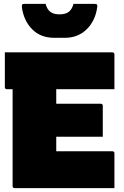

<svg xmlns="http://www.w3.org/2000/svg" viewBox="-20 -970 640 990"><path d="M56 0Q45 0 45 -11V-510H16Q5 -510 5 -521V-700H559Q570 -700 570 -689V-510H270V-435H499Q510 -435 510 -424V-265H270V-190H559Q570 -190 570 -179V0ZM359 -950H467Q477 -950 480 -946.5Q483 -943 481 -931Q471 -862 426.5 -818.5Q382 -775 314 -775H260Q190 -775 146.5 -818.5Q103 -862 93 -931Q92 -943 94.5 -946.5Q97 -950 107 -950H215Q223 -921 240 -908.5Q257 -896 287 -896Q317 -896 334 -908.5Q351 -921 359 -950Z"/></svg>

Font: Recursive Mn Lnr St XBk
Style: Regular
Weight: 1000
Monospace: yes
Version: Version 1.079;hotconv 1.0.112;makeotfexe 2.5.65598; ttfautoh